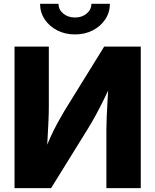

<svg xmlns="http://www.w3.org/2000/svg" viewBox="-20 -967 798 987"><path d="M703.6 0H526.9V-301.8Q526.9 -327.6 528.6 -368.2Q530.3 -408.7 533.2 -458Q536.1 -507.3 539.6 -559.1L562 -556.2Q535.6 -500 514.2 -456.3Q492.7 -412.6 472.7 -375.7Q452.6 -338.9 429.7 -301.8L242.7 0H54.7V-727.5H231V-416.5Q231 -386.2 229 -340.8Q227.1 -295.4 224.1 -247.1Q221.2 -198.7 218.8 -159.2L201.7 -169.9Q220.2 -219.7 238.8 -260.5Q257.3 -301.3 275.9 -335.2Q294.4 -369.1 312 -398.4L515.6 -727.5H703.6ZM365.7 -790Q314.5 -790 273.9 -811Q233.4 -832 209.7 -867.7Q186 -903.3 186 -947.3H280.8Q280.8 -917.5 305.2 -897.2Q329.6 -877 365.7 -877Q401.4 -877 425.5 -897.2Q449.7 -917.5 449.7 -947.3H544.9Q544.9 -903.3 521.2 -867.7Q497.6 -832 457 -811Q416.5 -790 365.7 -790Z"/></svg>

Font: Inter 18pt ExtraBold
Style: Regular
Weight: 800
Designer: Rasmus Andersson
Foundry: rsms
Version: Version 4.001;git-66647c0bb